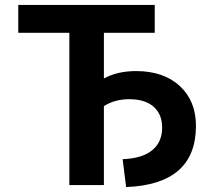

<svg xmlns="http://www.w3.org/2000/svg" viewBox="-20 -750 858 778"><path d="M531 -462Q643 -462 708.5 -401.5Q774 -341 774 -240Q774 -3 491 8L477 -105Q556 -108 596.5 -141Q637 -174 637 -233Q637 -287 602.5 -317.5Q568 -348 504 -348Q445 -348 401 -320V0H261V-617H54V-730H607V-617H401V-432Q456 -462 531 -462Z"/></svg>

Font: M PLUS 1p
Style: Bold
Weight: 700
Version: Version 1.062